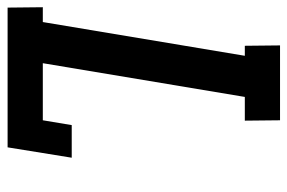

<svg xmlns="http://www.w3.org/2000/svg" viewBox="-152 -626 775 518"><g transform="rotate(90 236.0 -367.5)"><path d="M-2 0 -3 -95H37L128 -640H101L100 -735H302L303 -640H239L148 -95H302L315 -173H403L375 0Z"/></g></svg>

Font: Iosevka QP
Style: Bold Italic
Weight: 700
Italic angle: -9°
Designer: Belleve Invis
Foundry: Belleve Invis
Version: Version 20.0.0; ttfautohint (v1.8.4)